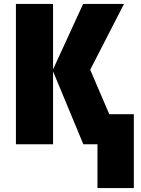

<svg xmlns="http://www.w3.org/2000/svg" viewBox="-20 -734 716 977"><path d="M611 -714 439 -379 536 -153H661V223H476V0H404L250 -371V0H61V-714H250V-381L403 -714Z"/></svg>

Font: Noto Sans Display SemiCondensed Black
Style: Regular
Weight: 900
Width: 4
Designer: Monotype Design Team
Foundry: Monotype Imaging Inc.
Version: Version 1.900